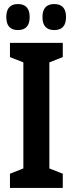

<svg xmlns="http://www.w3.org/2000/svg" viewBox="-20 -925 359 945"><path d="M247 -777Q305 -777 305 -841Q305 -905 247 -905Q189 -905 189 -841Q189 -777 247 -777ZM68 -777Q126 -777 126 -841Q126 -905 68 -905Q11 -905 11 -841Q11 -777 68 -777ZM289 -70 223 -96V-618L289 -644V-714H29V-644L95 -618V-96L29 -70V0H289Z"/></svg>

Font: Noto Sans UI Condensed
Style: Bold
Weight: 700
Width: 3
Designer: Monotype Design Team
Foundry: Monotype Imaging Inc.
Version: 1.001